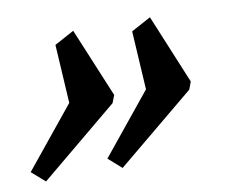

<svg xmlns="http://www.w3.org/2000/svg" viewBox="-66 -519 703 568"><g transform="rotate(-10 286.0 -235.5)"><path d="M416.5 -448.5 502.5 -240.5 494 -217.5 259.5 -23.5 220 -58.5 368 -240.5 357.5 -416.5ZM186 -448.5 272.5 -240.5 263.5 -217.5 29.5 -23.5 -10.5 -58.5 137.5 -240.5 127 -416.5Z"/></g></svg>

Font: Libre Caslon Text
Style: Italic
Weight: 400
Italic angle: -22.583°
Designer: Pablo Impallari, Rodrigo Fuenzalida, Katja Schimmel
Foundry: Pablo Impallari, Rodrigo Fuenzalida
Version: Version 2.000